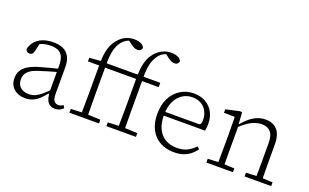

<svg xmlns="http://www.w3.org/2000/svg" viewBox="-85 -1159 2542 1581"><g transform="rotate(20 1186.5 -369.0)"><path d="M191 13Q131 13 92 -20.5Q53 -54 53 -114Q53 -152 69.5 -180Q86 -208 119.5 -229Q153 -250 205 -266Q236 -275 266 -283Q296 -291 326.5 -299Q357 -307 386 -314V-286Q345 -275 302 -262Q259 -249 218 -236Q179 -224 154 -207.5Q129 -191 117.5 -170Q106 -149 106 -123Q106 -78 133.5 -53.5Q161 -29 209 -29Q240 -29 265.5 -41Q291 -53 318 -76Q345 -99 378 -133L381 -88H359Q336 -58 311.5 -35.5Q287 -13 258 0Q229 13 191 13ZM450 11Q411 11 389.5 -16.5Q368 -44 366 -100L364 -102V-331Q364 -382 351 -411.5Q338 -441 311 -453.5Q284 -466 243 -466Q210 -466 181.5 -458Q153 -450 127 -434L155 -463L136 -380Q132 -362 123 -353.5Q114 -345 99 -345Q84 -345 75.5 -353.5Q67 -362 65 -374Q81 -435 130.5 -467.5Q180 -500 254 -500Q306 -500 342 -483.5Q378 -467 397 -431Q416 -395 416 -339V-108Q416 -62 430 -45Q444 -28 467 -28Q481 -28 491.5 -32.5Q502 -37 510 -43L523 -20Q510 -7 492 2Q474 11 450 11Z M576 0V-33L686 -38H711L835 -33V0ZM671 0Q671 -36 671.5 -72Q672 -108 672.5 -144Q673 -180 673 -215V-449H575V-481L689 -490L673 -474V-483Q675 -542 685 -583.5Q695 -625 713 -654.5Q731 -684 754 -705Q780 -729 810.5 -740Q841 -751 872 -751Q908 -751 932 -739.5Q956 -728 962 -709Q962 -697 952 -687.5Q942 -678 924 -678Q906 -678 891 -686.5Q876 -695 855 -711L831 -729L841 -730H837L848 -729Q831 -725 815.5 -717Q800 -709 785 -694Q764 -672 750.5 -642.5Q737 -613 730.5 -571.5Q724 -530 725 -469V-215Q725 -180 725.5 -144Q726 -108 726 -72Q726 -36 727 0ZM700 -449V-487H1016V-449ZM900 0V-33L1010 -38H1035L1159 -33V0ZM995 0Q995 -36 995.5 -72Q996 -108 996.5 -144Q997 -180 997 -215V-449H899V-481L1013 -490L997 -474V-483Q999 -541 1008.5 -582Q1018 -623 1035 -652Q1052 -681 1076 -703Q1103 -728 1134 -739.5Q1165 -751 1197 -751Q1232 -751 1256 -739.5Q1280 -728 1286 -709Q1286 -697 1276 -687.5Q1266 -678 1248 -678Q1230 -678 1215 -686.5Q1200 -695 1179 -711L1155 -729L1165 -730H1161L1172 -729Q1148 -724 1127 -709.5Q1106 -695 1090 -670Q1079 -653 1071 -634.5Q1063 -616 1058 -593Q1053 -570 1050.5 -540Q1048 -510 1049 -469V-215Q1049 -180 1049.5 -144Q1050 -108 1050 -72Q1050 -36 1051 0ZM1024 -449V-487H1195V-449Z M1494 12Q1425 12 1372 -17Q1319 -46 1289 -102Q1259 -158 1259 -240Q1259 -320 1289 -378Q1319 -436 1370.5 -468Q1422 -500 1485 -500Q1547 -500 1591 -474.5Q1635 -449 1658.5 -405Q1682 -361 1682 -305Q1682 -286 1680.5 -270Q1679 -254 1676 -243H1292V-276H1611Q1623 -280 1627 -290Q1631 -300 1631 -316Q1631 -359 1614 -393Q1597 -427 1564.5 -446.5Q1532 -466 1485 -466Q1437 -466 1398 -440Q1359 -414 1336.5 -365.5Q1314 -317 1314 -248Q1314 -176 1338 -127Q1362 -78 1405 -54Q1448 -30 1504 -30Q1558 -30 1595.5 -49Q1633 -68 1662 -100L1683 -82Q1664 -55 1637.5 -33.5Q1611 -12 1576 0Q1541 12 1494 12Z M1776 0V-33L1886 -38H1904L2009 -33V0ZM1867 0Q1868 -30 1868 -67Q1868 -104 1868.5 -143Q1869 -182 1869 -215V-266Q1869 -297 1868.5 -325Q1868 -353 1868 -380.5Q1868 -408 1867 -433L1772 -435V-465L1893 -492L1911 -489L1918 -384H1921V-215Q1921 -182 1921 -143Q1921 -104 1921.5 -67Q1922 -30 1922 0ZM2111 0V-33L2220 -38H2238L2344 -33V0ZM2202 0Q2202 -30 2202.5 -67Q2203 -104 2203 -142.5Q2203 -181 2203 -215V-323Q2203 -393 2176 -423Q2149 -453 2099 -453Q2070 -453 2040 -443Q2010 -433 1977.5 -411Q1945 -389 1909 -354L1904 -390H1922Q1951 -425 1981.5 -449.5Q2012 -474 2045.5 -487Q2079 -500 2115 -500Q2181 -500 2218 -459Q2255 -418 2255 -331V-215Q2255 -181 2255.5 -142.5Q2256 -104 2256 -67Q2256 -30 2257 0Z"/></g></svg>

Font: Source Serif 4 Light
Style: Regular
Weight: 300
Designer: Frank Grießhammer
Foundry: Adobe Systems Incorporated
Version: Version 4.004;hotconv 1.0.116;makeotfexe 2.5.65601